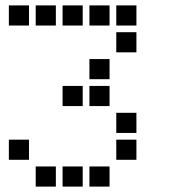

<svg xmlns="http://www.w3.org/2000/svg" viewBox="-20 -708 640 715"><path d="M14 -688Q13 -688 13 -688Q13 -688 13 -687V-614Q13 -613 13 -613Q13 -613 14 -613H87Q88 -613 88 -613Q88 -613 88 -614V-687Q88 -688 88 -688Q88 -688 87 -688ZM114 -688Q113 -688 113 -688Q113 -688 113 -687V-614Q113 -613 113 -613Q113 -613 114 -613H187Q188 -613 188 -613Q188 -613 188 -614V-687Q188 -688 188 -688Q188 -688 187 -688ZM214 -688Q213 -688 213 -688Q213 -688 213 -687V-614Q213 -613 213 -613Q213 -613 214 -613H287Q288 -613 288 -613Q288 -613 288 -614V-687Q288 -688 288 -688Q288 -688 287 -688ZM314 -688Q313 -688 313 -688Q313 -688 313 -687V-614Q313 -613 313 -613Q313 -613 314 -613H387Q388 -613 388 -613Q388 -613 388 -614V-687Q388 -688 388 -688Q388 -688 387 -688ZM414 -688Q413 -688 413 -688Q413 -688 413 -687V-614Q413 -613 413 -613Q413 -613 414 -613H487Q488 -613 488 -613Q488 -613 488 -614V-687Q488 -688 488 -688Q488 -688 487 -688ZM414 -588Q413 -588 413 -588Q413 -588 413 -587V-514Q413 -513 413 -513Q413 -513 414 -513H487Q488 -513 488 -513Q488 -513 488 -514V-587Q488 -588 488 -588Q488 -588 487 -588ZM314 -488Q313 -488 313 -488Q313 -488 313 -487V-414Q313 -413 313 -413Q313 -413 314 -413H387Q388 -413 388 -413Q388 -413 388 -414V-487Q388 -488 388 -488Q388 -488 387 -488ZM214 -388Q213 -388 213 -388Q213 -388 213 -387V-314Q213 -313 213 -313Q213 -313 214 -313H287Q288 -313 288 -313Q288 -313 288 -314V-387Q288 -388 288 -388Q288 -388 287 -388ZM314 -388Q313 -388 313 -388Q313 -388 313 -387V-314Q313 -313 313 -313Q313 -313 314 -313H387Q388 -313 388 -313Q388 -313 388 -314V-387Q388 -388 388 -388Q388 -388 387 -388ZM414 -288Q413 -288 413 -288Q413 -288 413 -287V-214Q413 -213 413 -213Q413 -213 414 -213H487Q488 -213 488 -213Q488 -213 488 -214V-287Q488 -288 488 -288Q488 -288 487 -288ZM14 -188Q13 -188 13 -188Q13 -188 13 -187V-114Q13 -113 13 -113Q13 -113 14 -113H87Q88 -113 88 -113Q88 -113 88 -114V-187Q88 -188 88 -188Q88 -188 87 -188ZM414 -188Q413 -188 413 -188Q413 -188 413 -187V-114Q413 -113 413 -113Q413 -113 414 -113H487Q488 -113 488 -113Q488 -113 488 -114V-187Q488 -188 488 -188Q488 -188 487 -188ZM114 -88Q113 -88 113 -88Q113 -88 113 -87V-14Q113 -13 113 -13Q113 -13 114 -13H187Q188 -13 188 -13Q188 -13 188 -14V-87Q188 -88 188 -88Q188 -88 187 -88ZM214 -88Q213 -88 213 -88Q213 -88 213 -87V-14Q213 -13 213 -13Q213 -13 214 -13H287Q288 -13 288 -13Q288 -13 288 -14V-87Q288 -88 288 -88Q288 -88 287 -88ZM314 -88Q313 -88 313 -88Q313 -88 313 -87V-14Q313 -13 313 -13Q313 -13 314 -13H387Q388 -13 388 -13Q388 -13 388 -14V-87Q388 -88 388 -88Q388 -88 387 -88Z"/></svg>

Font: Doto Black
Style: Bold
Weight: 700
Monospace: yes
Version: Version 1.000